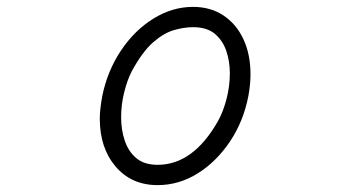

<svg xmlns="http://www.w3.org/2000/svg" viewBox="-20 -526 1040 558"><path d="M438 12Q362 12 316 -42Q270 -96 270 -181Q270 -196 272 -212.5Q274 -229 277 -246Q292 -320 331.5 -379Q371 -438 426 -472Q481 -506 541 -506Q592 -506 629.5 -481Q667 -456 687.5 -412Q708 -368 708 -310Q708 -281 702 -248Q688 -174 648.5 -115Q609 -56 554.5 -22Q500 12 438 12ZM438 -47Q542 -47 614 -175Q629 -202 638.5 -239Q648 -276 648 -313Q648 -348 637.5 -378.5Q627 -409 604 -428Q581 -447 541 -447Q515 -447 485.5 -438.5Q456 -430 425 -403Q394 -376 363 -319Q350 -294 341 -258Q332 -222 332 -185Q332 -149 342.5 -117.5Q353 -86 376 -66.5Q399 -47 438 -47Z"/></svg>

Font: Kiwi Maru Light
Style: Regular
Weight: 300
Designer: Hiroki-Chan
Version: Version 1.100